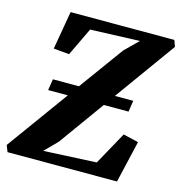

<svg xmlns="http://www.w3.org/2000/svg" viewBox="-127 -842 890 941"><g transform="rotate(15 318.0 -371.5)"><path d="M-5 0 -18 -33 208.5 -345.5H108.5L117.5 -402.5H249.5L413.5 -628L481 -694.5L230.5 -685L162 -542L82.5 -549L116 -743H642.5L654 -710.5L432 -402.5H525L516.5 -345.5H391L225 -115L162.5 -51.5L430.5 -64.5L522.5 -231L600 -213L550.5 0Z"/></g></svg>

Font: Merriweather 60pt ExtraBold
Style: Italic
Weight: 800
Italic angle: -7.8°
Version: Version 2.101